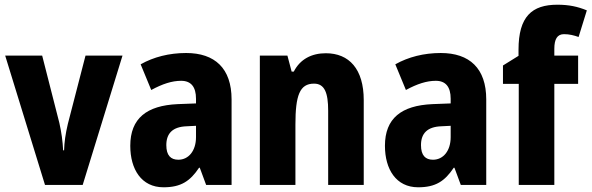

<svg xmlns="http://www.w3.org/2000/svg" viewBox="-20 -785 2511 815"><path d="M171 0H331L500 -549H343L268 -259C258 -217 253 -181 252 -147H248C246 -186 241 -223 232 -263L159 -549H2Z M770 -560C698 -560 632 -543 577 -512L622 -403C670 -429 710 -442 749 -442C791 -442 812 -416 812 -366V-346L734 -343C603 -337 533 -283 533 -166C533 -67 580 10 674 10C748 10 787 -16 825 -73H828L855 0H963V-363C963 -495 892 -560 770 -560ZM773 -249 812 -251V-203C812 -144 780 -107 737 -107C705 -107 686 -125 686 -169C686 -218 712 -247 773 -249Z M1363 -559C1303 -559 1254 -534 1227 -481H1218L1200 -549H1083V0H1234V-256C1234 -380 1252 -430 1313 -430C1358 -430 1373 -391 1373 -315V0H1524V-360C1524 -492 1462 -559 1363 -559Z M1851 -560C1779 -560 1713 -543 1658 -512L1703 -403C1751 -429 1791 -442 1830 -442C1872 -442 1893 -416 1893 -366V-346L1815 -343C1684 -337 1614 -283 1614 -166C1614 -67 1661 10 1755 10C1829 10 1868 -16 1906 -73H1909L1936 0H2044V-363C2044 -495 1973 -560 1851 -560ZM1854 -249 1893 -251V-203C1893 -144 1861 -107 1818 -107C1786 -107 1767 -125 1767 -169C1767 -218 1793 -247 1854 -249Z M2434 -429V-549H2333V-578C2333 -618 2345 -640 2374 -640C2397 -640 2416 -635 2436 -628L2471 -741C2432 -757 2395 -765 2346 -765C2238 -765 2181 -715 2181 -574V-548L2115 -507V-429H2182V0H2333V-429Z"/></svg>

Font: Noto Sans Gurmukhi Condensed ExtraBold
Style: Regular
Weight: 800
Width: 3
Designer: Jelle Bosma - Monotype Design Team
Foundry: Monotype Imaging Inc.
Version: Version 2.004